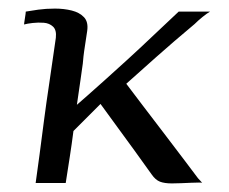

<svg xmlns="http://www.w3.org/2000/svg" viewBox="-20 -426 532 447"><path d="M63 0Q67 -27 72 -65.5Q77 -104 82.5 -146Q88 -188 94 -227.5Q100 -267 104 -296.5Q108 -326 110 -338Q112 -356 103.5 -364Q95 -372 82 -373Q69 -374 56 -372.5Q43 -371 36 -369Q36 -369 36.5 -373.5Q37 -378 38 -383.5Q39 -389 39.5 -393.5Q40 -398 40 -399Q51 -401 69 -403.5Q87 -406 108 -406Q129 -406 147 -401.5Q165 -397 175.5 -386Q186 -375 183 -354Q178 -322 176 -307.5Q174 -293 173.5 -285.5Q173 -278 171.5 -269Q170 -260 167.5 -240.5Q165 -221 159 -182Q166 -188 183 -203Q200 -218 224 -239.5Q248 -261 276.5 -287Q305 -313 335.5 -342Q366 -371 396 -399Q398 -399 406 -399Q414 -399 423.5 -399Q433 -399 442.5 -399Q452 -399 459.5 -399Q467 -399 469 -399Q462 -395 451.5 -386.5Q441 -378 433 -370Q384 -329 343.5 -293Q303 -257 274 -231Q289 -211 313 -179.5Q337 -148 363 -114Q389 -80 410.5 -51.5Q432 -23 441 -11Q444 -8 447.5 -4Q451 0 451 0Q451 -1 443.5 -1Q436 -1 425 -0.5Q414 0 401.5 0.5Q389 1 380 1Q363 1 352.5 -3Q342 -7 333 -20Q314 -47 293.5 -75Q273 -103 253 -130.5Q233 -158 214 -184L151 -121Q147 -90 142.5 -61Q138 -32 133 0Q131 0 124.5 0Q118 0 108.5 0Q99 0 89 0Q79 0 72 0Q65 0 63 0Z"/></svg>

Font: Genos
Style: Italic
Weight: 400
Italic angle: -8°
Version: Version 1.010